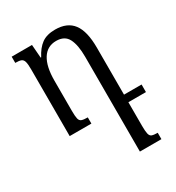

<svg xmlns="http://www.w3.org/2000/svg" viewBox="-178 -611 888 966"><g transform="rotate(-30 266.0 -128.5)"><path d="M425 137Q425 168 428.5 183.5Q432 199 443 203Q454 207 476 207V244H351V-307Q351 -375 332 -412Q313 -449 264 -449Q212 -449 184.5 -405.5Q157 -362 157 -280V-105Q157 -73 160.5 -58.5Q164 -44 175.5 -40Q187 -36 210 -36V0H84V-388Q84 -418 80 -432.5Q76 -447 65 -451.5Q54 -456 31 -456V-492H149L155 -415H158Q180 -458 209.5 -479.5Q239 -501 288 -501Q358 -501 391.5 -456.5Q425 -412 425 -317V-44H527V0H425Z"/></g></svg>

Font: Noto Serif Armenian Condensed
Style: Regular
Weight: 400
Width: 3
Designer: Monotype Design Team
Foundry: Monotype Imaging Inc.
Version: Version 2.008; ttfautohint (v1.8.4.7-5d5b)